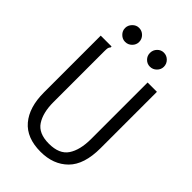

<svg xmlns="http://www.w3.org/2000/svg" viewBox="-238 -877 976 976"><g transform="rotate(45 250.0 -389.0)"><path d="M251 11Q151 11 100.5 -48.5Q50 -108 50 -215V-623H128V-616Q122 -610 120.5 -603Q119 -596 119 -579V-214Q119 -138 148.5 -93Q178 -48 252 -48Q327 -48 357 -93Q387 -138 387 -217V-623H454V-218Q454 -100 398.5 -44.5Q343 11 251 11ZM160 -688Q140 -688 125 -703Q110 -718 110 -738Q110 -758 125 -773.5Q140 -789 160 -789Q181 -789 196 -774Q211 -759 211 -738Q211 -718 196 -703Q181 -688 160 -688ZM338 -688Q318 -688 303.5 -702.5Q289 -717 289 -738Q289 -759 303.5 -774Q318 -789 338 -789Q359 -789 374 -774Q389 -759 389 -738Q389 -718 374 -703Q359 -688 338 -688Z"/></g></svg>

Font: Inconsolata Nerd Font Mono
Style: Regular
Weight: 400
Monospace: yes
Designer: Raph Levien, Cyreal, Brenton Simpson
Foundry: Raph Levien, Cyreal, Google
Version: Version 3.000; ttfautohint (v1.8.3);Nerd Fonts 3.0.2